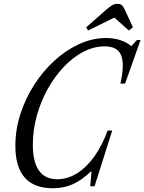

<svg xmlns="http://www.w3.org/2000/svg" viewBox="-20 -970 752 1000"><path d="M255.5 10.5Q157.5 10.5 108.8 -45Q60 -100.5 60 -210.5Q60 -294.5 86.2 -376Q112.5 -457.5 158.5 -529Q204.5 -600.5 264.8 -655.2Q325 -710 393.5 -741Q462 -772 533 -772Q573 -772 607 -760.8Q641 -749.5 663.5 -729.5L693.5 -761.5H712L631.5 -534.5H607Q619.5 -588 619.5 -627.5Q619.5 -680.5 596.5 -704.5Q573.5 -728.5 524.5 -728.5Q468.5 -728.5 414.2 -700.2Q360 -672 312.5 -622Q265 -572 228.8 -507Q192.5 -442 171.8 -367.5Q151 -293 151 -216.5Q151 -126.5 183 -81.5Q215 -36.5 278 -36.5Q331.5 -36.5 380.8 -67Q430 -97.5 471 -154.5Q512 -211.5 540.5 -290H564.5L472.5 0H450L456.5 -76.5H453Q403.5 -30 357.5 -9.8Q311.5 10.5 255.5 10.5ZM438.5 -811 429 -828 538 -923.5Q553 -936 564.5 -943Q576 -950 591.5 -950Q606 -950 613.5 -944Q621 -938 628 -923.5L672.5 -828L651 -811L575.5 -878.5Z"/></svg>

Font: Libre Caslon Condensed
Style: Italic
Weight: 400
Italic angle: -22.583°
Designer: Pablo Impallari, Rodrigo Fuenzalida, Katja Schimmel, Ertekin Erdin
Foundry: Pablo Impallari, Rodrigo Fuenzalida
Version: Version 2.000;gftools[0.9.33]